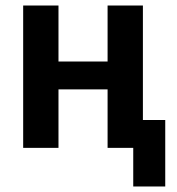

<svg xmlns="http://www.w3.org/2000/svg" viewBox="-20 -536 640 696"><path d="M64 0H192V-212H370V0H463V140H579V-101H498V-516H370V-313H192V-516H64Z"/></svg>

Font: IBM Mono SemiBold
Style: Regular
Weight: 600
Monospace: yes
Designer: Mike Abbink, Paul van der Laan, Pieter van Rosmalen
Foundry: Bold Monday
Version: Version 2.3